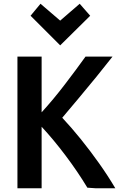

<svg xmlns="http://www.w3.org/2000/svg" viewBox="-20 -998 673 1024"><path d="M595 6Q556 -60 508.5 -127Q461 -194 410.5 -256.5Q360 -319 312 -370Q355 -421 402 -477Q449 -533 495 -589.5Q541 -646 580 -696H436Q388 -629 326.5 -548.5Q265 -468 202 -399V-696H73V6H202V-322Q266 -253 330 -168Q394 -83 446 3Q451 4 467.5 4.5Q484 5 489 6ZM196 -978 143 -914 301 -756 461 -914 405 -978 301 -888Z"/></svg>

Font: Repo DemiBold
Style: Regular
Weight: 600
Designer: Stefan Peev
Foundry: Context Ltd
Version: Version 1.502